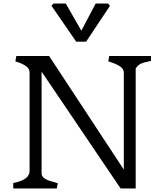

<svg xmlns="http://www.w3.org/2000/svg" viewBox="-20 -1067 921 1087"><path d="M662.8 0 215.5 -661.5V-86.8Q215.5 -71.2 226 -61.8Q236.5 -52.2 253 -46.2Q269.5 -40.2 300.2 -32Q302.2 -31.2 303.8 -31.2Q305.2 -31.2 307.2 -30.5L301.8 0H55V-30.5Q86.5 -37.2 106.1 -46.2Q125.8 -55.2 136.6 -68.5Q147.5 -81.8 147.5 -101.8V-656.5Q147.5 -678 126.6 -693.1Q105.8 -708.2 67 -719.5L72.5 -750H258L681 -106.8V-656.5Q681 -677.2 657.5 -692.4Q634 -707.5 593 -719.5L598.5 -750H834.8V-721.8Q795.2 -715 776.6 -705.9Q758 -696.8 748.2 -678.2V0ZM271.5 -1034 282.5 -1047H352.5L440.5 -893L521.5 -1047H591.5L602.5 -1034L467.5 -831H411.5Z"/></svg>

Font: TMT Limkin
Style: Regular
Weight: 400
Designer: Gabriel Drozdov
Version: Version 1.000;Glyphs 3.1.2 (3151)